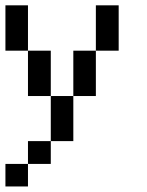

<svg xmlns="http://www.w3.org/2000/svg" viewBox="-20 -546 540 707"><path d="M0 -359.4V-526.4H83V-359.4H167V-192.4H250V-359.4H333V-526.4H417V-359.4H333V-192.4H250V-26.4H167V-192.4H83V-359.4ZM167 -26.4V57.6H83V-26.4ZM83 57.6V140.6H0V57.6Z"/></svg>

Font: KH Dot Kodenmachou 12
Style: Regular
Weight: 400
Designer: Original version for X68000 by Keitarou Hiraki (http://hp.vector.co.jp/authors/VA000874/) / TrueType conversion by Homem
Version: Version 1.00.20150527